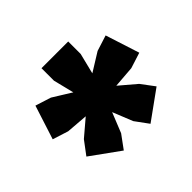

<svg xmlns="http://www.w3.org/2000/svg" viewBox="-113 -909 762 762"><g transform="rotate(-45 268.0 -528.0)"><path d="M343 -297 302 -353 240 -507 296 -549 423 -441 465 -385ZM193 -297 71 -385 113 -441 240 -549 296 -507 234 -353ZM257 -494 91 -507 25 -528 71 -671 137 -650 279 -562ZM233 -528 193 -689V-759H343V-689L303 -528ZM279 -494 257 -562 399 -650 465 -671 511 -528 445 -507Z"/></g></svg>

Font: Changa ExtraLight ExtraBold
Style: Regular
Weight: 800
Version: Version 3.002; ttfautohint (v1.8.2)